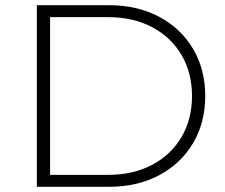

<svg xmlns="http://www.w3.org/2000/svg" viewBox="-20 -720 866 740"><path d="M122 0V-700H399Q510 -700 594 -655Q678 -610 724.5 -531Q771 -452 771 -350Q771 -248 724.5 -169Q678 -90 594 -45Q510 0 399 0ZM173 -46H395Q494 -46 567 -85Q640 -124 680 -192.5Q720 -261 720 -350Q720 -439 680 -507.5Q640 -576 567 -615Q494 -654 395 -654H173Z"/></svg>

Font: Montserrat Z Light
Style: Regular
Weight: 300
Designer: Julieta Ulanovsky
Foundry: Julieta Ulanovsky
Version: Version 8.000